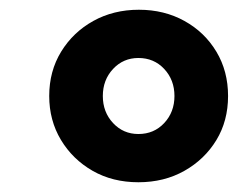

<svg xmlns="http://www.w3.org/2000/svg" viewBox="-20 -738 488 394"><path d="M264 -364Q211 -364 170 -387.5Q129 -411 105 -451Q81 -491 81 -541Q81 -592 105.5 -632Q130 -672 171.5 -695Q213 -718 265 -718Q317 -718 358.5 -695Q400 -672 424 -632Q448 -592 448 -541Q448 -490 424 -450.5Q400 -411 358.5 -387.5Q317 -364 264 -364ZM264 -463Q296 -463 317 -485.5Q338 -508 338 -541Q338 -574 317 -596.5Q296 -619 264 -619Q233 -619 212 -596.5Q191 -574 191 -541Q191 -508 212 -485.5Q233 -463 264 -463Z"/></svg>

Font: Nunito Sans 10pt Expanded Black
Style: Italic
Weight: 900
Width: 7
Italic angle: -9°
Designer: Vernon Adams
Foundry: Vernon Adams
Version: Version 3.101;gftools[0.9.27]